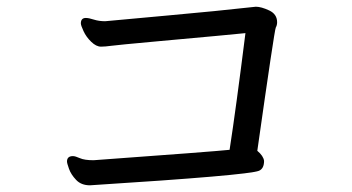

<svg xmlns="http://www.w3.org/2000/svg" viewBox="-20 -619 1040 568"><path d="M246.1 -70.8Q220.2 -70.8 205.1 -86.9Q189.9 -103 184.1 -119.6Q178.2 -136.2 178.2 -141.1Q178.2 -157.2 195.8 -157.2Q202.6 -157.2 216.3 -151.1Q230 -145 256.8 -145Q613.8 -170.9 659.2 -175.8Q678.2 -298.8 706.1 -521Q677.2 -518.1 621.6 -512.9Q565.9 -507.8 445.6 -496.8Q325.2 -485.8 308.1 -483.4Q291 -481 278.8 -481Q264.6 -481 249.8 -495.4Q234.9 -509.8 227.1 -526.9Q219.2 -543.9 219.2 -549.8Q219.2 -565.9 233.9 -565.9Q242.7 -565.9 257.8 -561Q272.9 -556.2 291 -556.2L300.8 -557.1Q340.8 -561 479.5 -573.5Q618.2 -585.9 736.8 -599.1Q752.9 -599.1 776.4 -588.1Q799.8 -577.1 799.8 -553.2Q799.8 -544.4 795.9 -537.6Q792 -530.8 741.2 -172.9Q759.3 -157.7 761.2 -143.1Q761.2 -120.1 746.1 -113.8Q715.3 -100.6 246.1 -70.8Z"/></svg>

Font: LXGW WenKai Screen R
Style: Regular
Weight: 400
Designer: Fontworks Inc.
Version: Version 1.235;May 31, 2022